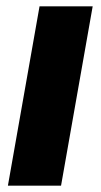

<svg xmlns="http://www.w3.org/2000/svg" viewBox="-20 -587 318 607"><path d="M173 0H5L105 -567H273Z"/></svg>

Font: Open Sauce One Black Italic
Style: Regular
Weight: 900
Italic angle: -10°
Designer: Alfredo Marco Pradil
Foundry: Creative Sauce Fz LLC
Version: Version 1.477